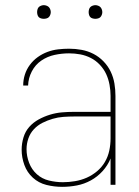

<svg xmlns="http://www.w3.org/2000/svg" viewBox="-20 -717 540 745"><path d="M221 8Q190 8 160 0.5Q130 -7 107.5 -27.5Q85 -48 74.5 -77Q64 -106 64 -136Q64 -160 71 -183.5Q78 -207 93.5 -224.5Q109 -242 130 -253.5Q151 -265 174 -272Q197 -279 220.5 -281Q244 -283 268 -283H409V-345Q409 -366 405 -388Q401 -410 392 -429.5Q383 -449 367.5 -465.5Q352 -482 332.5 -492Q313 -502 291.5 -506Q270 -510 248 -510Q220 -510 192 -504Q164 -498 140.5 -482Q117 -466 103.5 -440Q90 -414 89 -385H70Q70 -407 76.5 -427.5Q83 -448 96 -465.5Q109 -483 126.5 -495.5Q144 -508 164 -515.5Q184 -523 205.5 -525.5Q227 -528 248 -528Q273 -528 297 -523.5Q321 -519 342.5 -508Q364 -497 381.5 -479Q399 -461 409.5 -439Q420 -417 424 -393Q428 -369 428 -345V0H409V-102Q398 -75 378 -53Q358 -31 332.5 -17Q307 -3 278.5 2.5Q250 8 221 8ZM224 -10Q247 -10 271 -14Q295 -18 316.5 -27.5Q338 -37 356.5 -52.5Q375 -68 387 -88.5Q399 -109 404 -132.5Q409 -156 409 -180V-265H268Q247 -265 226 -263.5Q205 -262 184.5 -256Q164 -250 145 -240.5Q126 -231 111.5 -215.5Q97 -200 90 -179.5Q83 -159 83 -138Q83 -111 93 -85Q103 -59 123 -41Q143 -23 170 -16.5Q197 -10 224 -10ZM350 -644Q345 -644 339.5 -645.5Q334 -647 330.5 -650.5Q327 -654 325.5 -659.5Q324 -665 324 -670Q324 -675 325.5 -680.5Q327 -686 330.5 -689.5Q334 -693 339.5 -695Q345 -697 350 -697Q355 -697 360.5 -695Q366 -693 369.5 -689.5Q373 -686 375 -680.5Q377 -675 377 -670Q377 -665 375 -659.5Q373 -654 369.5 -650.5Q366 -647 360.5 -645.5Q355 -644 350 -644ZM150 -644Q145 -644 139.5 -645.5Q134 -647 130.5 -650.5Q127 -654 125.5 -659.5Q124 -665 124 -670Q124 -675 125.5 -680.5Q127 -686 130.5 -689.5Q134 -693 139.5 -695Q145 -697 150 -697Q155 -697 160.5 -695Q166 -693 169.5 -689.5Q173 -686 175 -680.5Q177 -675 177 -670Q177 -665 175 -659.5Q173 -654 169.5 -650.5Q166 -647 160.5 -645.5Q155 -644 150 -644Z"/></svg>

Font: Iosevka Curly Thin
Style: Regular
Weight: 100
Monospace: yes
Designer: Belleve Invis
Foundry: Belleve Invis
Version: Version 22.1.2; ttfautohint (v1.8.4)